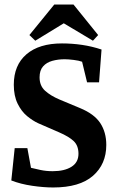

<svg xmlns="http://www.w3.org/2000/svg" viewBox="-20 -820 523 849"><path d="M215 9Q173 9 122 1.5Q71 -6 30 -22L45 -165H101L117 -78Q133 -74 158.5 -68.5Q184 -63 213 -63Q265 -63 296 -82.5Q327 -102 327 -140Q327 -176 306 -196Q285 -216 241 -235L149 -275Q125 -286 100 -306.5Q75 -327 58 -361.5Q41 -396 41 -445Q41 -532 97 -580Q153 -628 254 -628Q299 -628 343 -621.5Q387 -615 429 -601L418 -456H365L343 -547Q330 -552 306 -555Q282 -558 266 -558Q237 -558 211.5 -551Q186 -544 170.5 -526.5Q155 -509 155 -478Q155 -441 179 -419Q203 -397 243 -380L334 -342Q397 -316 423.5 -275.5Q450 -235 450 -179Q450 -94 391 -42.5Q332 9 215 9ZM136 -640 110 -665 220 -800H305L414 -665L391 -640L262 -717Z"/></svg>

Font: Manuale
Style: Regular
Weight: 400
Designer: Eduardo Tunni / Pablo Cosgaya
Foundry: Eduardo Tunni / Pablo Cosgaya
Version: Version 1.002